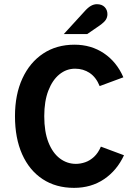

<svg xmlns="http://www.w3.org/2000/svg" viewBox="-20 -896 672 928"><path d="M337.9 12Q250 12 185.8 -30.4Q121.7 -72.7 87 -150.5Q52.4 -228.2 52.4 -334.4Q52.4 -439.1 88.2 -516.6Q123.9 -594.1 188.5 -637.1Q253.1 -680 340 -680Q420.8 -680 482.6 -638.2Q544.3 -596.4 576.3 -522.4L461.7 -479.9Q444.4 -522.7 413.5 -543.3Q382.6 -564 342.9 -564Q300.9 -564 267.3 -536.7Q233.6 -509.5 213.8 -458.3Q193.9 -407.2 193.9 -334.4Q193.9 -259.3 214.1 -208Q234.4 -156.6 269.2 -130.3Q304 -104 346.8 -104Q369.2 -104 392.1 -111.9Q414.9 -119.8 434.8 -138.3Q454.7 -156.8 467.6 -187.3L579.3 -145.6Q545.1 -71.9 482.9 -30Q420.7 12 337.9 12ZM288.2 -731.2 388.4 -840.8Q404.7 -859.3 419.1 -867.5Q433.5 -875.7 448.2 -875.7Q472.5 -875.7 485.8 -861.9Q499.2 -848.1 499.2 -827.5Q499.2 -812.9 491.6 -800.8Q484.1 -788.6 460.9 -772.2L401.3 -731.2Z"/></svg>

Font: Atkinson Hyperlegible Mono ExtraLight
Style: Regular
Weight: 200
Monospace: yes
Designer: Elliott Scott, Megan Eiswerth, Linus Boman, Theodore Petrosky, Letters from Sweden
Foundry: Applied Design Works, Letters from Sweden
Version: Version 2.001